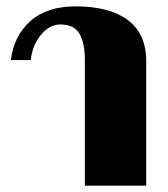

<svg xmlns="http://www.w3.org/2000/svg" viewBox="-20 -584 530 604"><path d="M247 -393Q247 -449 230 -478Q213 -507 170 -507Q135 -507 108 -473.5Q81 -440 77 -395H14Q24 -472 76 -518Q128 -564 218 -564Q324 -564 382 -521Q440 -478 440 -391V0H247Z"/></svg>

Font: Trirong Black
Style: Regular
Weight: 900
Designer: Katatrad Team
Foundry: CadsonDemak
Version: Version 1.001